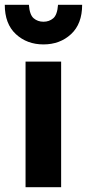

<svg xmlns="http://www.w3.org/2000/svg" viewBox="-37 -784 364 804"><path d="M70 0V-526H219V0ZM145 -598Q76 -598 29.5 -641Q-17 -684 -17 -764H84Q87 -722 104 -707.5Q121 -693 145 -693Q169 -693 186 -707.5Q203 -722 206 -764H307Q307 -684 260.5 -641Q214 -598 145 -598Z"/></svg>

Font: Ubuntu Sans ExtraBold
Style: Regular
Weight: 800
Designer: Dalton Maag Ltd
Foundry: Dalton Maag Ltd
Version: Version 1.006; ttfautohint (v1.8.4.7-5d5b)